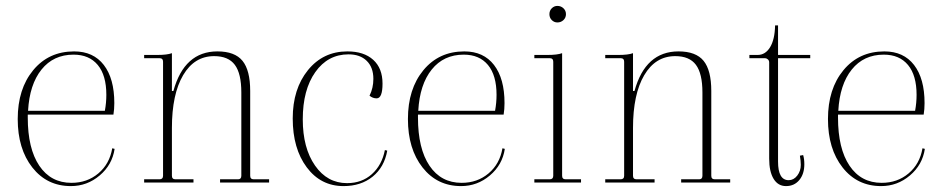

<svg xmlns="http://www.w3.org/2000/svg" viewBox="-20 -618 3201 650"><path d="M220 12Q139 12 89.5 -51Q40 -114 40 -215Q40 -317 92.5 -380.5Q145 -444 231 -444Q296 -444 331.5 -398Q367 -352 367 -269Q367 -248 364 -230H74V-220Q74 -115 113 -57Q152 1 222 1Q275 1 313 -31Q351 -63 360 -116L368 -114Q360 -60 317.5 -24Q275 12 220 12ZM229 -433Q161 -433 120.5 -382.5Q80 -332 75 -243H335Q340 -270 340 -297Q340 -363 311 -398Q282 -433 229 -433Z M468 0V-11H520Q532 -11 532 -23V-409Q532 -421 520 -421H468V-432H513Q546 -432 562 -438V-310H567Q604 -444 716 -444Q775 -444 801 -412Q827 -380 827 -310V-23Q827 -11 839 -11H891V0H725V-11H786Q797 -11 797 -23V-305Q797 -369 775 -398.5Q753 -428 705 -428Q638 -428 600 -363.5Q562 -299 562 -185V-23Q562 -11 574 -11H635V0Z M1143 12Q1066 12 1018.5 -51.5Q971 -115 971 -217Q971 -317 1022.5 -380.5Q1074 -444 1156 -444Q1212 -444 1243.5 -415.5Q1275 -387 1275 -335Q1275 -285 1255 -285Q1242 -285 1231 -294Q1244 -320 1244 -351Q1244 -390 1221.5 -412Q1199 -434 1160 -434Q1090 -434 1047.5 -374Q1005 -314 1005 -214Q1005 -117 1046.5 -57.5Q1088 2 1155 2Q1205 2 1239 -28.5Q1273 -59 1283 -110L1291 -108Q1281 -52 1241.5 -20Q1202 12 1143 12Z M1541 12Q1460 12 1410.5 -51Q1361 -114 1361 -215Q1361 -317 1413.5 -380.5Q1466 -444 1552 -444Q1617 -444 1652.5 -398Q1688 -352 1688 -269Q1688 -248 1685 -230H1395V-220Q1395 -115 1434 -57Q1473 1 1543 1Q1596 1 1634 -31Q1672 -63 1681 -116L1689 -114Q1681 -60 1638.5 -24Q1596 12 1541 12ZM1550 -433Q1482 -433 1441.5 -382.5Q1401 -332 1396 -243H1656Q1661 -270 1661 -297Q1661 -363 1632 -398Q1603 -433 1550 -433Z M1867 -542Q1856 -542 1848 -550Q1840 -558 1840 -570Q1840 -582 1848 -590Q1856 -598 1867 -598Q1879 -598 1887.5 -590Q1896 -582 1896 -570Q1896 -558 1887.5 -550Q1879 -542 1867 -542ZM1789 0V-11H1841Q1853 -11 1853 -23V-409Q1853 -421 1841 -421H1789V-432H1834Q1867 -432 1883 -438V-23Q1883 -11 1895 -11H1947V0Z M2029 0V-11H2081Q2093 -11 2093 -23V-409Q2093 -421 2081 -421H2029V-432H2074Q2107 -432 2123 -438V-310H2128Q2165 -444 2277 -444Q2336 -444 2362 -412Q2388 -380 2388 -310V-23Q2388 -11 2400 -11H2452V0H2286V-11H2347Q2358 -11 2358 -23V-305Q2358 -369 2336 -398.5Q2314 -428 2266 -428Q2199 -428 2161 -363.5Q2123 -299 2123 -185V-23Q2123 -11 2135 -11H2196V0Z M2641 12Q2614 12 2599 -12.5Q2584 -37 2584 -81V-407Q2584 -413 2579.5 -417Q2575 -421 2570 -421H2517V-432H2545Q2571 -432 2587 -458Q2603 -484 2604 -532H2614V-432H2723V-421H2614V-71Q2614 -8 2650 -8Q2667 -8 2679 -23.5Q2691 -39 2691 -60Q2691 -73 2688 -91L2699 -93Q2703 -80 2703 -62Q2703 -29 2686 -8.5Q2669 12 2641 12Z M2963 12Q2882 12 2832.5 -51Q2783 -114 2783 -215Q2783 -317 2835.5 -380.5Q2888 -444 2974 -444Q3039 -444 3074.5 -398Q3110 -352 3110 -269Q3110 -248 3107 -230H2817V-220Q2817 -115 2856 -57Q2895 1 2965 1Q3018 1 3056 -31Q3094 -63 3103 -116L3111 -114Q3103 -60 3060.5 -24Q3018 12 2963 12ZM2972 -433Q2904 -433 2863.5 -382.5Q2823 -332 2818 -243H3078Q3083 -270 3083 -297Q3083 -363 3054 -398Q3025 -433 2972 -433Z"/></svg>

Font: Arapey Thin-Display
Style: Regular
Weight: 100
Designer: Eduardo Rodriguez Tunni
Foundry: Eduardo Rodriguez Tunni
Version: Version 4.000